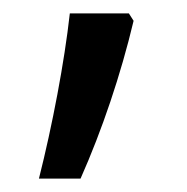

<svg xmlns="http://www.w3.org/2000/svg" viewBox="-20 -135 279 286"><path d="M179 -104 172 -115H84C76 -43 58 52 38 131H100C132 59 160 -24 179 -104Z"/></svg>

Font: Noto Sans Gujarati Condensed
Style: Regular
Weight: 400
Width: 3
Designer: Jelle Bosma - Monotype Design Team, Universal Thirst
Foundry: Monotype Imaging Inc.
Version: Version 2.106